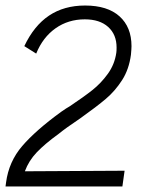

<svg xmlns="http://www.w3.org/2000/svg" viewBox="-28 -675 556 695"><path d="M193 -270Q213 -284 224 -290Q275 -324 306.5 -349Q338 -374 362.5 -408Q387 -442 393 -484Q394 -490 394 -503Q394 -550 363.5 -577.5Q333 -605 279 -605Q219 -605 173 -572.5Q127 -540 103 -481L60 -508Q95 -582 149.5 -618.5Q204 -655 280 -655Q361 -655 404.5 -616Q448 -577 448 -508Q448 -499 446 -477Q439 -424 414 -385Q389 -346 355.5 -317.5Q322 -289 263 -247Q208 -210 185 -191Q134 -154 105 -123.5Q76 -93 62 -55L423 -57L415 0H-8L-6 -15Q4 -90 52.5 -146.5Q101 -203 193 -270Z"/></svg>

Font: Bellota
Style: Italic
Weight: 400
Italic angle: -7.5°
Designer: Kemie Guaida
Foundry: Kemie Guaida
Version: Version 4.001